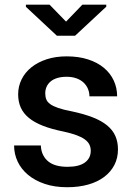

<svg xmlns="http://www.w3.org/2000/svg" viewBox="-20 -774 558 804"><path d="M294.5 -624.5H218L88.5 -745.5V-754.5H187.5L256.5 -683.5L325 -754.5H425V-746ZM261 10Q208.5 10 167.2 -4Q126 -18 97.5 -41.8Q69 -65.5 54 -97.2Q39 -129 39 -165H151Q152 -141.5 160.8 -124.5Q169.5 -107.5 184 -96.5Q198.5 -85.5 218.5 -80.5Q238.5 -75.5 262.5 -75.5Q311 -75.5 335.5 -93.5Q360 -111.5 360 -142.5Q360 -157 354.2 -168.8Q348.5 -180.5 335.2 -190.2Q322 -200 300.2 -208Q278.5 -216 246.5 -223Q196.5 -233 160.5 -247Q124.5 -261 101.2 -280Q78 -299 67 -323.5Q56 -348 56 -379Q56 -412.5 70.5 -441.8Q85 -471 111.5 -492.2Q138 -513.5 175.5 -525.8Q213 -538 259 -538Q309.5 -538 348.8 -525.2Q388 -512.5 415 -490Q442 -467.5 456.2 -437Q470.5 -406.5 470.5 -370.5H354.5Q354.5 -387 348.2 -402Q342 -417 330 -428.2Q318 -439.5 300 -446Q282 -452.5 259 -452.5Q236.5 -452.5 219.5 -447.2Q202.5 -442 191.5 -432.5Q180.5 -423 175 -410.5Q169.5 -398 169.5 -383.5Q169.5 -369 173.8 -358Q178 -347 190 -338.2Q202 -329.5 223.5 -322Q245 -314.5 279.5 -308Q331.5 -297 368.5 -282.5Q405.5 -268 429 -248.5Q452.5 -229 463.2 -204.2Q474 -179.5 474 -148.5Q474 -112 458.8 -82.8Q443.5 -53.5 415.8 -32.8Q388 -12 348.8 -1Q309.5 10 261 10Z"/></svg>

Font: Roberto Sans Medium
Style: Regular
Weight: 500
Designer: Google (font) & Cristiano Sobral (main changes)
Version: Version 1.000;October 12, 2021;FontCreator 14.0.0.2814 64-bi